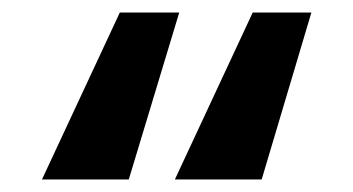

<svg xmlns="http://www.w3.org/2000/svg" viewBox="-20 -687 565 307"><path d="M398.4 -400 477.9 -667H384.1L259.6 -400ZM185.9 -400 266.6 -667H171.6L47.1 -400Z"/></svg>

Font: Din Kursivschrift
Style: Extended Italic
Weight: 400
Version: Version 1.089